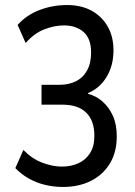

<svg xmlns="http://www.w3.org/2000/svg" viewBox="-20 -734 538 763"><path d="M229 9Q195 9 160.5 1Q126 -7 95.5 -24Q65 -41 41 -66L73 -138Q107 -103 148 -87.5Q189 -72 226 -72Q262 -72 291 -85Q320 -98 337.5 -125Q355 -152 355 -194Q355 -255 322.5 -286.5Q290 -318 229 -318H145V-397H217Q253 -397 281.5 -411Q310 -425 326 -454Q342 -483 342 -525Q342 -581 312 -607Q282 -633 234 -633Q197 -633 156.5 -617.5Q116 -602 82 -563L50 -635Q86 -675 138 -694.5Q190 -714 247 -714Q302 -714 343 -692Q384 -670 407.5 -629.5Q431 -589 431 -534Q431 -474 404 -429Q377 -384 330 -364V-361Q362 -353 387.5 -330.5Q413 -308 428.5 -274Q444 -240 444 -192Q444 -129 416.5 -84Q389 -39 341 -15Q293 9 229 9Z"/></svg>

Font: Nunito Sans 7pt Condensed Medium
Style: Regular
Weight: 500
Width: 3
Designer: Vernon Adams
Foundry: Vernon Adams
Version: Version 3.101;gftools[0.9.27]